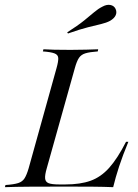

<svg xmlns="http://www.w3.org/2000/svg" viewBox="-38 -775 572 795"><path d="M-17.7 0 -15.3 -8.9Q19.4 -11.3 37.1 -16.9Q54.8 -22.6 63.7 -36.7Q72.6 -50.8 80.6 -78.2L196 -492.7Q204 -521 203.2 -534.7Q202.4 -548.4 187.5 -554Q172.6 -559.7 139.5 -562.1L141.9 -571Q175.8 -568.5 254 -568.5Q289.5 -568.5 319.4 -569.4Q349.2 -570.2 368.5 -571L366.9 -562.1Q333.9 -559.7 316.1 -554.4Q298.4 -549.2 289.1 -535.5Q279.8 -521.8 271.8 -492.7L155.6 -78.2Q147.6 -50.8 148.8 -36.3Q150 -21.8 163.3 -16.5Q176.6 -11.3 206.5 -11.3H233.1Q294.4 -11.3 337.1 -26.6Q379.8 -41.9 414.1 -80.2Q448.4 -118.5 483.9 -187.9H493.5Q470.2 -131.5 455.2 -85.9Q440.3 -40.3 430.6 0Q392.7 -1.6 345.6 -2Q298.4 -2.4 234.7 -2.4Q151.6 -2.4 87.9 -2Q24.2 -1.6 -17.7 0ZM243.5 -636.3 240.3 -641.1Q284.7 -669.4 310.1 -689.9Q335.5 -710.5 352 -724.6Q368.5 -738.7 386.3 -747.6Q404 -757.3 419 -754.4Q433.9 -751.6 440.3 -738.7Q446.8 -725 441.1 -712.1Q435.5 -699.2 417.7 -688.7Q402.4 -680.6 380.6 -675.4Q358.9 -670.2 326.2 -662.1Q293.5 -654 243.5 -636.3Z"/></svg>

Font: Playfair 144pt Light
Style: Italic
Weight: 300
Italic angle: -15.6°
Designer: Claus Eggers Sørensen
Foundry: Claus Eggers Sørensen
Version: Version 2.001;gftools[0.9.30]